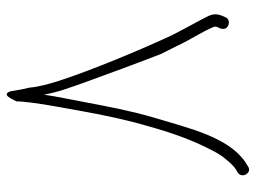

<svg xmlns="http://www.w3.org/2000/svg" viewBox="-115 -642 762 572"><g transform="rotate(90 266.0 -356.0)"><path d="M26 -634C21 -621 22 -609 27 -597C44 -563 66 -525 84 -489C126 -400 191 -244 222 -147C230 -121 239 -89 241 -63L246 -41C248 -31 250 -16 252 -6C262 23 276 -13 282 -24C282 -38 284 -53 286 -70C292 -118 302 -166 311 -218C323 -286 338 -356 357 -420C374 -482 397 -547 424 -599C435 -622 446 -639 457 -651C467 -663 475 -671 482 -676L495 -684C513 -697 494 -727 476 -714L463 -706C387 -654 361 -534 330 -432C311 -368 297 -295 284 -226C276 -182 268 -147 262 -106C254 -150 241 -183 226 -226C213 -263 155 -419 141 -454L116 -504C99 -541 75 -576 60 -612C59 -615 59 -618 60 -621L65 -632C66 -637 67 -641 65 -646C60 -659 37 -662 31 -646Z"/></g></svg>

Font: Stray Cat
Style: Cn
Weight: 400
Version: Version 1.0